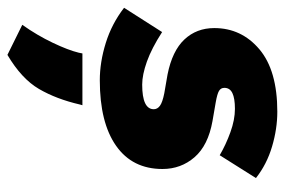

<svg xmlns="http://www.w3.org/2000/svg" viewBox="-148 -372 785 530"><g transform="rotate(90 245.0 -107.5)"><path d="M202 10Q152 10 99 -6.5Q46 -23 2 -57L69 -162Q114 -133 150.5 -120Q187 -107 214 -107Q248 -107 265 -115Q282 -123 282 -139Q282 -149 272.5 -156Q263 -163 238 -168L186 -177Q121 -190 89.5 -223.5Q58 -257 58 -306Q58 -381 116.5 -430.5Q175 -480 289 -480Q336 -480 385 -465.5Q434 -451 472 -421L409 -321Q380 -338 345.5 -350.5Q311 -363 281 -363Q252 -363 237.5 -356Q223 -349 223 -334Q223 -324 231.5 -319Q240 -314 263 -310L315 -301Q382 -289 414.5 -251.5Q447 -214 447 -163Q447 -80 383 -35Q319 10 202 10ZM132 265 49 224Q78 183 98.5 140Q119 97 126 68L128 58H271L269 65Q254 130 226 178Q198 226 132 265Z"/></g></svg>

Font: Gantari ExtraBold
Style: Italic
Weight: 800
Italic angle: -10°
Designer: Anugrah Pasau
Foundry: Lafontype
Version: Version 1.000